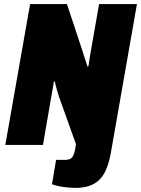

<svg xmlns="http://www.w3.org/2000/svg" viewBox="-20 -708 689 938"><path d="M347 210Q334 210 311.5 208Q289 206 267.5 201.5Q246 197 234 192L254 73H300Q323 73 333 60Q343 47 348 16L351 -4L268 -236Q262 -255 256.5 -274.5Q251 -294 248 -310L243 -309Q241 -294 237 -271Q233 -248 230 -233L190 0H6L127 -688H307L382 -462Q385 -451 389.5 -438Q394 -425 398.5 -411Q403 -397 407 -383L412 -384Q414 -402 418.5 -428Q423 -454 426 -471L464 -688H649L521 42Q512 90 497.5 122.5Q483 155 461.5 174Q440 193 411.5 201.5Q383 210 347 210Z"/></svg>

Font: Archivo Condensed Black
Style: Italic
Weight: 900
Width: 3
Italic angle: -10°
Designer: Hector Gatti
Foundry: Omnibus-Type
Version: Version 2.001